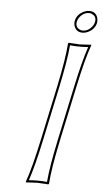

<svg xmlns="http://www.w3.org/2000/svg" viewBox="-56 -837 469 875"><g transform="rotate(5 178.5 -399.0)"><path d="M200.7 -444.8Q228 -574.2 232.9 -645L235.8 -647.9Q237.8 -647.9 286.1 -645Q286.1 -645 338.9 -647.9V-645Q314.5 -577.6 286.6 -444.8L234.4 -200.2Q207 -70.8 202.1 0L199.2 2.9Q197.3 2.9 148.9 0Q148.9 0 96.2 2.9V0Q120.6 -68.8 148.4 -200.2ZM254.4 -750Q260.7 -780.3 293 -795.4Q305.2 -800.8 316.4 -800.8Q345.7 -800.8 355 -773.9Q358.4 -761.7 356.4 -750Q350.1 -719.7 317.9 -704.6Q305.7 -699.2 294.4 -699.2Q265.1 -699.2 255.9 -726.1Q252 -738.3 254.4 -750ZM210.4 -442.9 158.2 -197.8Q132.3 -75.2 109.4 -8.3Q127.9 -9.8 148.9 -9.8Q174.3 -9.8 192.4 -7.8Q198.2 -78.6 224.6 -202.1L276.9 -447.3Q303.2 -570.8 325.7 -636.2Q307.1 -634.8 286.1 -634.8Q260.7 -634.8 242.7 -637.2Q236.3 -565.9 210.4 -442.9ZM264.2 -748Q258.8 -722.7 280.3 -712.4Q284.2 -710.9 287.6 -709.5Q291.5 -709 294.4 -709Q321.3 -709 339.8 -735.8Q345.2 -744.1 346.7 -752Q352.1 -777.3 330.6 -787.6Q326.7 -789.1 323.2 -790.5Q319.3 -791 316.4 -791Q289.6 -791 271 -764.2Q266.1 -755.9 264.2 -748Z"/></g></svg>

Font: Linux Biolinum Outline O
Style: Italic
Weight: 400
Italic angle: -12°
Designer: Philipp H. Poll
Foundry: Philipp H. Poll
Version: Version 0.6.2